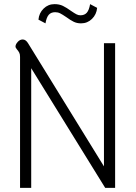

<svg xmlns="http://www.w3.org/2000/svg" viewBox="-20 -909 657 929"><path d="M77 -634Q77 -647 73 -654.5Q69 -662 62 -670Q55 -678 55 -684Q55 -694 65.5 -706Q76 -718 90 -718Q104 -718 115 -701L483 -104V-700H537V0H489L131 -579V0H77ZM166 -814Q169 -846 191 -867.5Q213 -889 244 -889Q267 -889 284.5 -880.5Q302 -872 324 -856Q340 -845 349.5 -840Q359 -835 369 -835Q389 -835 400 -847.5Q411 -860 416 -889L450 -871Q447 -839 425 -817.5Q403 -796 372 -796Q352 -796 336 -804Q320 -812 301 -826Q282 -839 271 -844.5Q260 -850 247 -850Q227 -850 216 -837.5Q205 -825 200 -796Z"/></svg>

Font: Niramit ExtraLight
Style: Regular
Weight: 200
Designer: Katatrad Aksorn Co.,Ltd.
Foundry: Cadson Demak Co.,Ltd.
Version: Version 1.000; ttfautohint (v1.6)